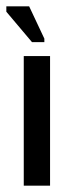

<svg xmlns="http://www.w3.org/2000/svg" viewBox="-25 -586 229 606"><path d="M50 0V-409H133V0ZM76 -453 -5 -549V-566H67L115 -464V-453Z"/></svg>

Font: Darker Grotesque Light SemiBold
Style: Regular
Weight: 600
Version: Version 1.000;gftools[0.9.28]